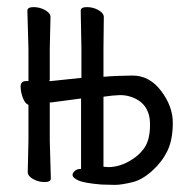

<svg xmlns="http://www.w3.org/2000/svg" viewBox="-20 -504 540 540"><path d="M209 -285V-367L207 -474Q207 -484 224.5 -484Q242 -484 257 -475.5Q272 -467 272 -456L271 -367V-288Q304 -291 352 -291.5Q400 -292 433 -248.5Q466 -205 466 -159Q466 -111 451 -80Q436 -49 408.5 -24Q381 1 354 8Q322 16 303 16L265 15Q217 11 200.5 3.5Q184 -4 184 -12Q184 -17 190 -23Q196 -29 208 -29V-227L125 -216H120V-108L123 -2Q123 8 105.5 8Q88 8 73 -0.5Q58 -9 58 -20L60 -108V-209Q50 -213 44 -229.5Q38 -246 38 -261Q38 -276 54 -276H60V-367L57 -474Q57 -484 74.5 -484Q92 -484 107 -475.5Q122 -467 122 -456L120 -367V-278Q116 -276 119 -276H123ZM271 -35 284 -34Q313 -34 341.5 -49.5Q370 -65 386 -88Q402 -111 402 -154Q402 -211 353 -230Q335 -237 316.5 -236.5Q298 -236 271 -232Z"/></svg>

Font: Moon Stars Kai T HW
Style: Regular
Weight: 400
Designer: GuiWonder
Version: Version 1.101